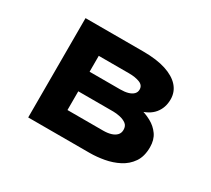

<svg xmlns="http://www.w3.org/2000/svg" viewBox="-134 -936 1291 1172"><g transform="rotate(30 511.5 -350.0)"><path d="M167 0V-700H574Q669 -700 733.5 -679Q798 -658 831.5 -620Q865 -582 865 -530Q865 -470 830.5 -428.5Q796 -387 726 -371L730 -389Q774 -379 813.5 -357.5Q853 -336 877.5 -301Q902 -266 902 -214Q902 -149 873.5 -107.5Q845 -66 799.5 -42.5Q754 -19 701.5 -9.5Q649 0 600 0ZM352 -159H604Q634 -159 657.5 -166Q681 -173 695 -187.5Q709 -202 709 -225Q709 -253 690.5 -266.5Q672 -280 646 -285.5Q620 -291 599 -291H352ZM352 -429H568Q599 -429 622 -435.5Q645 -442 658 -455Q671 -468 671 -487Q671 -517 640.5 -529Q610 -541 565 -541H352Z"/></g></svg>

Font: Lexend Zetta ExtraBold
Style: Regular
Weight: 800
Designer: Bonnie Shaver-Troup, Thomas Jockin
Foundry: Lexend
Version: Version 1.007